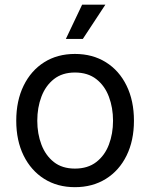

<svg xmlns="http://www.w3.org/2000/svg" viewBox="-20 -775 631 807"><path d="M294.9 11.7Q221.2 11.7 165.8 -23.2Q110.4 -58.1 79.3 -121.1Q48.3 -184.1 48.3 -267.6Q48.3 -351.6 79.3 -415Q110.4 -478.5 165.8 -513.4Q221.2 -548.3 294.9 -548.3Q369.1 -548.3 425 -513.4Q481 -478.5 512 -415Q543 -351.6 543 -267.6Q543 -184.1 512 -121.1Q481 -58.1 425 -23.2Q369.1 11.7 294.9 11.7ZM294.9 -66.4Q349.1 -66.4 384.8 -94Q420.4 -121.6 437.7 -167.2Q455.1 -212.9 455.1 -267.6Q455.1 -322.3 437.7 -368.4Q420.4 -414.6 384.8 -442.4Q349.1 -470.2 294.9 -470.2Q241.7 -470.2 206.5 -442.4Q171.4 -414.6 154.1 -368.7Q136.7 -322.8 136.7 -267.6Q136.7 -212.9 154.1 -167.2Q171.4 -121.6 206.3 -94Q241.2 -66.4 294.9 -66.4ZM256.8 -611.3 325.2 -755.4H422.9L328.1 -611.3Z"/></svg>

Font: Inter 17pt
Style: Regular
Weight: 400
Version: Version 4.001;git-66647c0bb